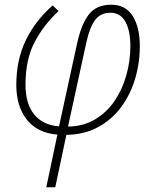

<svg xmlns="http://www.w3.org/2000/svg" viewBox="-20 -559 650 813"><path d="M176 234 223 11Q138 4 93.5 -52.5Q49 -109 49 -199Q49 -305 89 -388Q129 -471 203 -536L228 -512Q166 -455 127 -381.5Q88 -308 88 -201Q88 -119 125 -74Q162 -29 230 -24L306 -373Q324 -456 356 -497.5Q388 -539 451 -539Q512 -539 542 -491Q572 -443 572 -364Q572 -292 552 -225Q532 -158 492.5 -105Q453 -52 395 -20.5Q337 11 261 12L214 234ZM268 -23Q333 -24 382.5 -53.5Q432 -83 465 -131.5Q498 -180 515 -240.5Q532 -301 532 -364Q532 -429 511 -467Q490 -505 447 -505Q406 -505 382.5 -474Q359 -443 344 -372Z"/></svg>

Font: Noto Sans Disp ExtLt
Style: Italic
Weight: 200
Italic angle: -12°
Designer: Monotype Design Team
Foundry: Monotype Imaging Inc.
Version: Version 2.000;GOOG;noto-source:20170915:90ef993387c0